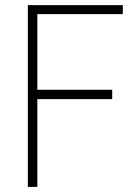

<svg xmlns="http://www.w3.org/2000/svg" viewBox="-20 -731 539 751"><path d="M126 -710.9V0H88.9V-710.9ZM418.9 -379.9V-343.3H109.4V-379.9ZM460.4 -710.9V-675.8H109.4V-710.9Z"/></svg>

Font: Roboto Condensed ExtraLight
Style: Regular
Weight: 250
Designer: Christian Robertson
Foundry: Google
Version: Version 3.008; 2023